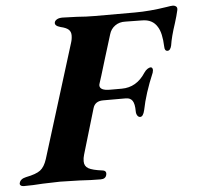

<svg xmlns="http://www.w3.org/2000/svg" viewBox="-90 -714 788 768"><g transform="rotate(-5 303.5 -330.5)"><path d="M-40 -11Q-36 -27 -13 -32Q28 -40 45 -53Q62 -66 72 -97L213 -551Q218 -566 218 -581Q218 -596 208.5 -604.5Q199 -613 177 -618Q151 -625 156 -640Q158 -646 166 -650.5Q174 -655 188 -655Q202 -655 246 -653Q283 -650 318 -650H478Q538 -650 607 -661Q624 -664 631 -664Q639 -664 644.5 -659.5Q650 -655 648 -645L642 -621L634 -594Q616 -540 611 -506Q609 -497 605 -491.5Q601 -486 595 -486Q583 -486 583 -504Q581 -559 565 -584Q546 -616 504 -616L437 -617Q413 -618 395.5 -605.5Q378 -593 372 -572L342 -475Q318 -395 313 -381Q311 -375 311 -372Q311 -351 352 -351H399Q459 -351 495 -407Q501 -416 508.5 -421Q516 -426 522 -426Q525 -426 527.5 -423Q530 -420 530 -414Q530 -412 528 -404Q494 -324 481 -258Q475 -232 463 -232Q456 -232 451.5 -239Q447 -246 447 -256Q447 -286 438.5 -298.5Q430 -311 412 -311H321Q288 -311 280 -283L226 -101Q222 -88 222 -75Q222 -55 238 -46Q254 -37 293 -32Q312 -30 307 -12Q303 3 284 3Q246 3 199 0L121 -2Q101 -2 51 0Q12 3 -25 3Q-33 3 -37.5 -1Q-42 -5 -40 -11Z"/></g></svg>

Font: EB Garamond
Style: Bold Italic
Weight: 700
Italic angle: -17.2°
Designer: Georg Duffner and Octavio Pardo
Foundry: Georg Duffner
Version: Version 1.000